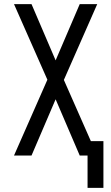

<svg xmlns="http://www.w3.org/2000/svg" viewBox="-20 -755 540 932"><path d="M405 157V0H367L250 -273L133 0H48L210 -368L48 -735H133L250 -462L367 -735H452L290 -367L421 -70H482V157Z"/></svg>

Font: Iosevka MaddieWtf
Style: Regular
Weight: 400
Monospace: yes
Designer: Belleve Invis
Foundry: Belleve Invis
Version: Version 31.3.0; ttfautohint (v1.8.3)